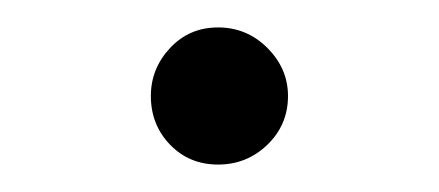

<svg xmlns="http://www.w3.org/2000/svg" viewBox="-20 -110 320 140"><path d="M139 10Q118 10 104 -4.5Q90 -19 90 -40Q90 -60 104 -75Q118 -90 139 -90Q160 -90 175 -75Q190 -60 190 -40Q190 -19 175 -4.5Q160 10 139 10Z"/></svg>

Font: Agu Display Uzo
Style: Regular
Weight: 400
Version: Version 1.103